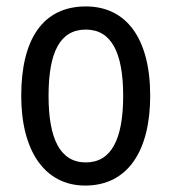

<svg xmlns="http://www.w3.org/2000/svg" viewBox="-20 -567 533 597"><path d="M447 -269C447 -450 371 -547 247 -547C114 -547 46 -446 46 -269C46 -98 119 10 245 10C378 10 447 -99 447 -269ZM131 -269C131 -404 166 -475 247 -475C326 -475 363 -404 363 -269C363 -134 326 -62 247 -62C167 -62 131 -135 131 -269Z"/></svg>

Font: Noto Sans Arabic UI Cn
Style: Regular
Weight: 400
Width: 3
Designer: Monotype Design Team, Nadine Chahine and Nizar Qandah
Foundry: Monotype Imaging Inc.
Version: Version 2.010